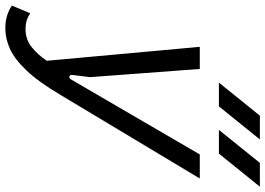

<svg xmlns="http://www.w3.org/2000/svg" viewBox="-212 -806 972 703"><g transform="rotate(90 273.5 -454.0)"><path d="M25 12Q-2 12 -23 5Q-44 -2 -58 -12L-30 -79Q-16 -70 -2.5 -66Q11 -62 28 -62Q66 -62 94 -84.5Q122 -107 144 -140L93 -700H174L204 -298L196 -234Q195 -224 201.5 -222.5Q208 -221 212 -228L487 -700H575L269 -190Q221 -109 179.5 -65.5Q138 -22 100.5 -5Q63 12 25 12ZM224 -770 345 -920H432L311 -770ZM397 -770 518 -920H605L484 -770Z"/></g></svg>

Font: Finlandica
Style: Italic
Weight: 400
Italic angle: -8°
Designer: Niklas Ekholm, Juho Hiilivirta, Jaakko Suomalainen
Foundry: Helsinki Type Studio
Version: Version 1.064